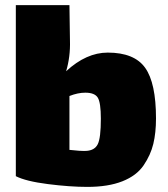

<svg xmlns="http://www.w3.org/2000/svg" viewBox="-20 -720 658 752"><path d="M252 -700 254 -561Q256 -498 239 -441Q318 -514 402 -514Q506 -514 548.5 -454.5Q591 -395 591 -256Q591 -200 580.5 -156.5Q570 -113 542.5 -72.5Q515 -32 459.5 -10Q404 12 322 12Q254 12 167.5 1Q81 -10 42 -30V-700ZM252 -344V-133Q294 -128 318 -129Q351 -131 363 -155.5Q375 -180 375 -255Q375 -318 363 -337.5Q351 -357 314 -357Q285 -357 252 -344Z"/></svg>

Font: Exo 2.0 Black
Style: Regular
Weight: 900
Designer: Natanael Gama
Version: Version 1.001;PS 001.001;hotconv 1.0.70;makeotf.lib2.5.58329